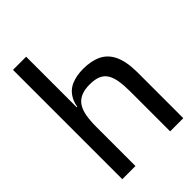

<svg xmlns="http://www.w3.org/2000/svg" viewBox="-266 -1043 1155 1155"><g transform="rotate(-45 312.0 -465.0)"><path d="M70 -930H182V-442V0H70ZM477 -397 589 -395V0H477ZM182 -442Q182 -515 206 -557.5Q230 -600 273 -618Q316 -636 373 -636Q442 -636 490 -612.5Q538 -589 563 -536Q588 -483 589 -393L477 -338Q477 -389 471 -427.5Q465 -466 450 -491.5Q435 -517 407 -529.5Q379 -542 334 -542Q291 -542 261.5 -529.5Q232 -517 214.5 -492Q197 -467 189.5 -427.5Q182 -388 182 -334ZM149 -500H195L184 -436L149 -461Z"/></g></svg>

Font: Matangi
Style: Bold
Weight: 700
Designer: Prashant Pant
Foundry: The Graphic Ant
Version: Version 3.002